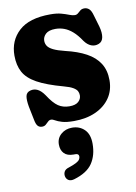

<svg xmlns="http://www.w3.org/2000/svg" viewBox="-82 -507 578 819"><g transform="rotate(-10 207.0 -97.0)"><path d="M207.3 -52.9Q233.3 -52.9 245.9 -64.2Q258.5 -75.5 258.5 -91.5Q258.5 -101.9 253.9 -110.3Q249.2 -118.7 236.1 -126.3Q223.1 -133.9 198.1 -140.6Q125.4 -160.4 85.1 -182.8Q44.9 -205.2 29 -235Q13 -264.8 13 -306.4Q13 -371.3 57.7 -412.3Q102.4 -453.4 193.8 -453.4Q222.4 -453.4 241.5 -448Q260.7 -442.7 273.9 -437.3Q287.2 -432 297.2 -432Q305.5 -432 311.3 -437.3Q317.1 -442.7 323.8 -448Q330.6 -453.4 341.3 -453.4Q352.7 -453.4 361.6 -445.8Q370.6 -438.2 376.5 -416.2L391.3 -365.9Q398.9 -338 395.4 -318.9Q392 -299.9 376 -293.5Q359 -286.7 342.8 -293.2Q326.6 -299.6 313.8 -317.5Q296.1 -344.2 278.4 -359.7Q260.7 -375.1 242.5 -381.8Q224.3 -388.5 204.8 -388.5Q175.9 -388.5 162.5 -376Q149.1 -363.4 149.1 -346.6Q149.1 -334.3 155.7 -324Q162.4 -313.8 180 -305.1Q197.7 -296.4 230 -288.5Q282.5 -276.3 319.1 -256.4Q355.7 -236.6 374.9 -206.5Q394.2 -176.4 394.2 -133.2Q394.2 -89 371.6 -56.4Q349.1 -23.8 308.8 -5.7Q268.5 12.4 215.6 12.4Q182.2 12.4 163.7 6.7Q145.3 1.1 135.8 -4.7Q126.3 -10.5 119.3 -10.5Q111.4 -10.5 105.7 -4.7Q100 1.1 93.5 6.7Q87.1 12.4 77 12.4Q65.4 12.4 58.5 4.9Q51.5 -2.7 48 -21.5L35.8 -81.8Q30.5 -111.8 33.8 -127.9Q37.1 -144 54.9 -148.4Q70.7 -152.5 85.7 -145Q100.8 -137.5 115.2 -116.5Q138.3 -80.5 158.7 -66.7Q179.1 -52.9 207.3 -52.9ZM187.8 152.7Q160.9 152.7 147.4 138.4Q133.8 124.2 133.8 100Q133.8 72.7 153.4 55.7Q173 38.7 201.2 38.7Q233.8 38.7 254.9 59.5Q276.1 80.2 276.1 121.1Q276.1 171 253.1 205.5Q230.1 240 172.6 257Q157.2 261.3 147.8 255.5Q138.3 249.8 135.8 237.9Q133.6 226.8 138.8 217.3Q143.9 207.9 158.5 203.7Q180.4 196.4 191.7 190.3Q203.1 184.2 207 177.9Q211 171.7 211 165Q211 152.7 196.4 152.7Z"/></g></svg>

Font: Fraunces 144pt S100 Black
Style: Regular
Weight: 900
Version: Version 1.000